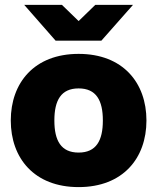

<svg xmlns="http://www.w3.org/2000/svg" viewBox="-20 -752 642 784"><path d="M301 12C482 12 578 -106 578 -260C578 -414 482 -532 301 -532C120 -532 24 -414 24 -260C24 -106 120 12 301 12ZM79 -732 207 -586H394L523 -732H369L301 -666L233 -732ZM202 -260C202 -342 229 -391 301 -391C373 -391 400 -342 400 -260C400 -178 373 -129 301 -129C229 -129 202 -178 202 -260Z"/></svg>

Font: Aspekta 850
Style: Regular
Weight: 850
Designer: Ivo Dolenc
Version: Version 2.000